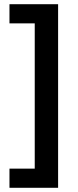

<svg xmlns="http://www.w3.org/2000/svg" viewBox="-20 -734 370 912"><path d="M25 67H145V-623H25V-714H256V158H25Z"/></svg>

Font: Noto Sans SemiBold
Style: Regular
Weight: 600
Designer: Monotype Design Team
Foundry: Monotype Imaging Inc.
Version: Version 2.007